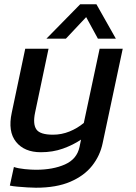

<svg xmlns="http://www.w3.org/2000/svg" viewBox="-20 -702 638 898"><path d="M197 -521 355 -682H431L522 -521H438L383 -622L288 -521ZM148 176Q132 176 108 174.5Q84 173 61.5 171Q39 169 26 166L45 79Q65 86 96 89Q127 92 148 92Q228 92 284 67Q340 42 352 -15L359 -49Q322 -24 274.5 -7Q227 10 171 10Q94 10 55 -38.5Q16 -87 35 -175L98 -474H207L144 -175Q133 -122 150 -97Q167 -72 228 -72Q268 -72 305 -87Q342 -102 372 -127L446 -474H554L460 -32Q448 26 411 73Q374 120 309 148Q244 176 148 176Z"/></svg>

Font: Kanit
Style: Italic
Weight: 400
Italic angle: -12°
Designer: Katatrad Team
Foundry: CadsonDemak
Version: Version 2.000; ttfautohint (v1.8.3)